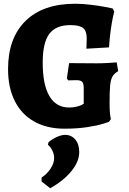

<svg xmlns="http://www.w3.org/2000/svg" viewBox="-20 -676 688 1025"><path d="M23 -307Q23 -473 116.5 -564.5Q210 -656 381 -656Q421 -656 465.5 -650.5Q510 -645 541 -639Q572 -633 581 -631L590 -615Q588 -608 582.5 -582.5Q577 -557 571 -514.5Q565 -472 562 -423L441 -416Q441 -420 442 -434.5Q443 -449 443 -471Q443 -511 423.5 -526.5Q404 -542 356 -542Q278 -542 243 -495Q208 -448 208 -342Q208 -223 244 -162.5Q280 -102 349 -102Q371 -102 388.5 -106.5Q406 -111 415.5 -115.5Q425 -120 427 -122V-203Q427 -230 419 -239Q411 -248 388 -248L344 -247L337 -258L349 -339L494 -338Q526 -338 559.5 -340Q593 -342 603 -343L611 -296Q590 -284 580.5 -267.5Q571 -251 568 -220.5Q565 -190 565 -126Q565 -67 572 -40L562 -26Q562 -25 529.5 -15Q497 -5 444 3Q391 11 324 11Q231 11 163 -27Q95 -65 59 -136.5Q23 -208 23 -307ZM202 293V272Q232 252 250.5 223.5Q269 195 269 168Q269 148 260 129Q251 110 236 97L239 83Q261 65 285 54.5Q309 44 328 44Q361 44 382 69Q403 94 403 136Q403 187 360.5 238.5Q318 290 248 329Z"/></svg>

Font: Alegreya ExtraBold
Style: Regular
Weight: 800
Designer: Juan Pablo del Peral
Foundry: Huerta Tipografica
Version: Version 2.007; ttfautohint (v1.6)